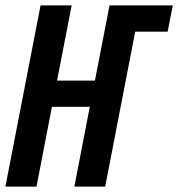

<svg xmlns="http://www.w3.org/2000/svg" viewBox="-39 -690 659 710"><path d="M-19 0 111 -670H226L172 -392H312L366 -670H600L581 -573H461L350 0H236L293 -295H153L96 0Z"/></svg>

Font: Lode
Style: Bold Italic
Weight: 700
Italic angle: -11°
Monospace: yes
Designer: Belleve Invis
Foundry: Belleve Invis
Version: Version 29.2.0; ttfautohint (v1.8.3)